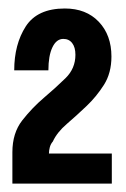

<svg xmlns="http://www.w3.org/2000/svg" viewBox="-20 -864 301 459"><path d="M9.6 -425H247.3V-497H97Q97 -504 99.1 -512.1Q101.3 -520.1 106.3 -525.7Q116.3 -547.6 139.6 -567.6Q162.9 -587.6 186.7 -610.3Q210.6 -633 228.5 -661.2Q246.4 -689.4 246.4 -728.9Q246.4 -780.1 216.2 -811.9Q186 -843.7 135 -843.7Q69.3 -843.7 41.6 -800.9Q14 -758 14 -695.9H95.7Q95.7 -730.9 105.3 -750.9Q114.9 -771 131.4 -771Q145 -771 152.6 -760.9Q160.3 -750.9 160.3 -733Q160.3 -700.3 136.6 -677.1Q113 -654 84.9 -630.2Q56.9 -606.4 33.2 -576.2Q9.6 -546 9.6 -500.1Z"/></svg>

Font: Secuela Black
Style: Regular
Weight: 900
Designer: Fernando Haro
Foundry: deFharo
Version: Version 1.704